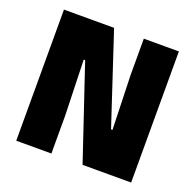

<svg xmlns="http://www.w3.org/2000/svg" viewBox="-115 -760 894 880"><g transform="rotate(20 332.0 -320.0)"><path d="M52 -639.5H296.5L442.5 -197.5H449.5L441.5 -464.5V-639.5H612.5V0H375.5L222.5 -455H215.5L223.5 -184V0H52Z"/></g></svg>

Font: Anek Malayalam ExtraBold
Style: Regular
Weight: 800
Version: Version 1.003